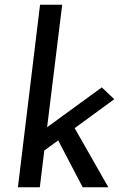

<svg xmlns="http://www.w3.org/2000/svg" viewBox="-20 -795 539 815"><path d="M297 -251 440 0H331L227 -199L168 -156L149 0H56L150 -775H244L180 -255L412 -424L465 -374Z"/></svg>

Font: Josefin Sans
Style: Italic
Weight: 400
Italic angle: -7°
Designer: Santiago Orozco
Foundry: Typemade
Version: Version 2.000